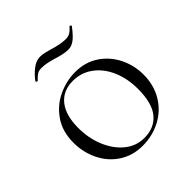

<svg xmlns="http://www.w3.org/2000/svg" viewBox="-157 -664 791 791"><g transform="rotate(-45 238.5 -268.0)"><path d="M37 -198Q37 -263 68.5 -308.5Q100 -354 148.5 -376.5Q197 -399 248 -399Q306 -399 349.5 -370Q393 -341 416.5 -293.5Q440 -246 440 -193Q440 -131 411.5 -84Q383 -37 335 -12Q287 13 230 13Q173 13 129 -15.5Q85 -44 61 -92.5Q37 -141 37 -198ZM382 -167Q382 -227 361 -275.5Q340 -324 302 -352Q264 -380 215 -380Q158 -380 126 -340.5Q94 -301 94 -227Q94 -167 115 -116.5Q136 -66 173 -35.5Q210 -5 258 -5Q316 -5 349 -44Q382 -83 382 -167ZM365 -549H366Q369 -549 371.5 -546.5Q374 -544 372 -542Q346 -508 329 -496Q312 -484 294 -484Q279 -484 263 -487.5Q247 -491 231 -496Q215 -501 197 -505Q179 -509 162 -509Q146 -509 137.5 -503.5Q129 -498 122.5 -491.5Q116 -485 113 -482H111Q108 -482 106 -484.5Q104 -487 106 -489Q122 -511 144.5 -528.5Q167 -546 190 -546Q204 -546 221.5 -541.5Q239 -537 242 -536Q286 -522 316 -522Q333 -522 343.5 -529Q354 -536 365 -549Z"/></g></svg>

Font: Cormorant Garamond Light
Style: Regular
Weight: 300
Designer: Christian Thalmann (Catharsis Fonts)
Version: Version 3.000